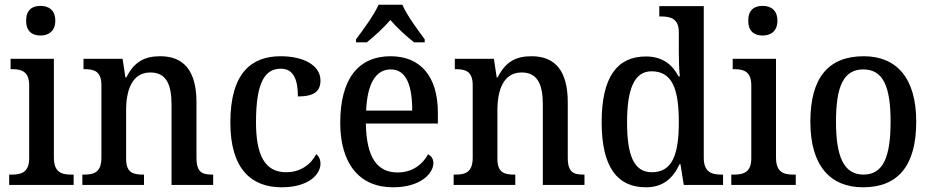

<svg xmlns="http://www.w3.org/2000/svg" viewBox="-20 -786 3962 816"><path d="M152 -635C186 -635 215 -653 215 -698C215 -744 186 -761 152 -761C117 -761 91 -744 91 -698C91 -653 117 -635 152 -635ZM19 0H293V-44H282C240 -44 209 -55 209 -117V-536H25V-492H33C73 -492 104 -481 104 -423V-113C104 -55 72 -44 31 -44H19Z M330 0H592V-44H587C546 -44 516 -52 516 -111V-318C516 -402 541 -478 619 -478C686 -478 709 -428 709 -342V0H886V-44H882C840 -44 815 -53 815 -116V-351C815 -488 759 -547 661 -547C596 -547 551 -525 517 -457H513L501 -536H335V-492H340C380 -492 411 -483 411 -424V-116C411 -53 379 -44 337 -44H330Z M1177 10C1292 10 1342 -45 1342 -90C1342 -109 1335 -122 1324 -131C1302 -88 1258 -54 1196 -54C1106 -54 1068 -126 1068 -266C1068 -443 1109 -494 1174 -494C1231 -494 1246 -441 1246 -376C1316 -376 1342 -399 1342 -444C1342 -509 1269 -547 1173 -547C1052 -547 959 -480 959 -265C959 -67 1049 10 1177 10Z M1493 -619V-606H1539C1571 -632 1611 -668 1639 -701C1667 -668 1708 -631 1740 -606H1785V-619C1757 -657 1709 -721 1690 -766H1589C1569 -721 1522 -657 1493 -619ZM1650 10C1769 10 1822 -50 1822 -93C1822 -112 1811 -125 1799 -130C1777 -89 1734 -53 1670 -53C1583 -53 1537 -117 1535 -261H1841V-306C1841 -464 1765 -547 1640 -547C1504 -547 1426 -452 1426 -264C1426 -91 1507 10 1650 10ZM1732 -316H1536C1541 -429 1576 -491 1641 -491C1707 -491 1732 -422 1732 -316Z M1908 0H2170V-44H2165C2124 -44 2094 -52 2094 -111V-318C2094 -402 2119 -478 2197 -478C2264 -478 2287 -428 2287 -342V0H2464V-44H2460C2418 -44 2393 -53 2393 -116V-351C2393 -488 2337 -547 2239 -547C2174 -547 2129 -525 2095 -457H2091L2079 -536H1913V-492H1918C1958 -492 1989 -483 1989 -424V-116C1989 -53 1957 -44 1915 -44H1908Z M2725 10C2798 10 2840 -28 2868 -88H2872L2886 0H3053V-44H3045C3003 -44 2971 -56 2971 -115V-760H2782V-716H2790C2830 -716 2865 -707 2865 -649V-570C2865 -536 2866 -493 2869 -461H2864C2838 -511 2796 -546 2725 -546C2604 -546 2537 -460 2537 -267C2537 -75 2604 10 2725 10ZM2750 -54C2675 -54 2645 -124 2645 -266C2645 -406 2675 -483 2749 -483C2838 -483 2865 -406 2865 -267C2865 -128 2837 -54 2750 -54Z M3221 -635C3255 -635 3284 -653 3284 -698C3284 -744 3255 -761 3221 -761C3186 -761 3160 -744 3160 -698C3160 -653 3186 -635 3221 -635ZM3088 0H3362V-44H3351C3309 -44 3278 -55 3278 -117V-536H3094V-492H3102C3142 -492 3173 -481 3173 -423V-113C3173 -55 3141 -44 3100 -44H3088Z M3648 10C3796 10 3874 -81 3874 -269C3874 -456 3789 -547 3651 -547C3501 -547 3424 -456 3424 -269C3424 -81 3509 10 3648 10ZM3650 -44C3565 -44 3533 -122 3533 -269C3533 -417 3564 -491 3649 -491C3734 -491 3765 -417 3765 -269C3765 -122 3735 -44 3650 -44Z"/></svg>

Font: Noto Serif Hebrew SemiCondensed Medium
Style: Regular
Weight: 500
Width: 4
Designer: Monotype Design Team
Foundry: Monotype Imaging Inc.
Version: Version 2.004